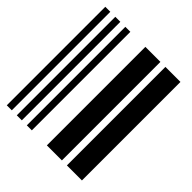

<svg xmlns="http://www.w3.org/2000/svg" viewBox="-167 -702 813 813"><g transform="rotate(45 240.0 -295.0)"><path d="M0 0V-590H30V0ZM60 0V-590H90V0ZM120 0V-590H150V0ZM240 0V-590H330V0ZM360 0V-590H450V0Z"/></g></svg>

Font: Libre Barcode 39
Style: Regular
Weight: 400
Version: Version 1.005; ttfautohint (v1.8.3)